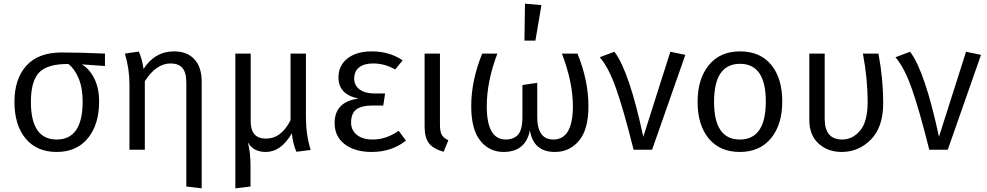

<svg xmlns="http://www.w3.org/2000/svg" viewBox="-20 -819 5396 1050"><path d="M554 -526V-458L427 -467Q469 -443 495.5 -390Q522 -337 522 -264Q522 -138 460.5 -63Q399 12 290 12Q181 12 120 -61.5Q59 -135 59 -262Q59 -387 124 -459.5Q189 -532 317 -532Q418 -532 554 -526ZM290 -56Q432 -56 432 -264Q432 -338 410 -390.5Q388 -443 354 -469H349Q237 -469 193 -421.5Q149 -374 149 -262Q149 -56 290 -56Z M932 -538Q1004 -538 1043.5 -494.5Q1083 -451 1083 -373V211L999 201V-365Q999 -423 977.5 -447.5Q956 -472 913 -472Q834 -472 772 -375V0H688V-357Q688 -443 663 -526L739 -537Q757 -497 765 -442Q827 -538 932 -538Z M1679 1 1601 11Q1582 -32 1576 -90Q1517 12 1434 12Q1365 12 1335 -41Q1350 11 1350 92V201L1267 211V-526H1351V-155Q1351 -61 1434 -61Q1519 -61 1569 -162V-526H1653V-179Q1653 -83 1679 1Z M2013 -538Q2110 -538 2182 -489L2141 -439Q2084 -472 2021 -472Q1971 -472 1944 -450.5Q1917 -429 1917 -389Q1917 -352 1946.5 -330Q1976 -308 2026 -308H2086L2076 -242H2020Q1956 -242 1928 -220Q1900 -198 1900 -149Q1900 -107 1931.5 -81.5Q1963 -56 2018 -56Q2093 -56 2160 -104L2200 -50Q2122 12 2013 12Q1921 12 1865.5 -30Q1810 -72 1810 -146Q1810 -263 1941 -280Q1831 -302 1831 -395Q1831 -461 1880.5 -499.5Q1930 -538 2013 -538Z M2386 -526V-137Q2386 -99 2396 -81.5Q2406 -64 2432 -52L2406 11Q2349 -5 2325.5 -36Q2302 -67 2302 -127V-526Z M2851 -799 2941 -791 2908 -597H2848ZM3138 -526Q3198 -379 3198 -238Q3198 -111 3146.5 -49.5Q3095 12 3015 12Q2897 12 2878 -106Q2854 12 2734 12Q2656 12 2606.5 -49.5Q2557 -111 2557 -239Q2557 -378 2617 -526H2700Q2642 -373 2642 -238Q2642 -56 2746 -56Q2789 -56 2813 -82.5Q2837 -109 2837 -181V-354L2918 -366V-180Q2918 -56 3006 -56Q3113 -56 3113 -239Q3113 -368 3053 -526Z M3340 -536Q3421 -430 3498 -71L3646 -536L3728 -519L3546 0H3445Q3390 -220 3349 -335.5Q3308 -451 3260 -506Z M4027 -538Q4137 -538 4197.5 -464.5Q4258 -391 4258 -264Q4258 -138 4196.5 -63Q4135 12 4026 12Q3917 12 3856 -61.5Q3795 -135 3795 -262Q3795 -388 3856.5 -463Q3918 -538 4027 -538ZM4027 -470Q3885 -470 3885 -262Q3885 -56 4026 -56Q4168 -56 4168 -264Q4168 -470 4027 -470Z M4784 -526Q4810 -388 4810 -256Q4810 -124 4743 -56Q4676 12 4583 12Q4507 12 4456.5 -34Q4406 -80 4406 -162V-526H4490V-169Q4490 -56 4586 -56Q4642 -56 4683.5 -104.5Q4725 -153 4725 -263Q4725 -387 4699 -526Z M4957 -536Q5038 -430 5115 -71L5263 -536L5345 -519L5163 0H5062Q5007 -220 4966 -335.5Q4925 -451 4877 -506Z"/></svg>

Font: FiraGO Book
Style: Regular
Weight: 350
Designer: bBox Type
Foundry: bBox Type GmbH
Version: Version 1.001;PS 001.001;hotconv 1.0.88;makeotf.lib2.5.64775